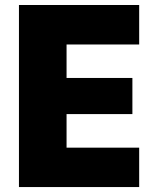

<svg xmlns="http://www.w3.org/2000/svg" viewBox="-20 -756 595 776"><path d="M249 -159.2V-294.9H515.1V-440.9H249V-576.2H542.5V-735.8H56.6V0H542.5V-159.2Z"/></svg>

Font: Estedad Black
Style: Regular
Weight: 900
Designer: Amin Abedi
Version: Version 7.3